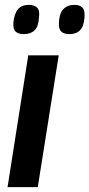

<svg xmlns="http://www.w3.org/2000/svg" viewBox="-20 -768 367 788"><path d="M135 0H11L96 -541H221ZM265 -628Q242 -628 231 -639Q220 -650 222 -678Q224 -714 240.5 -731Q257 -748 285 -748Q308 -748 318.5 -736.5Q329 -725 327 -697Q324 -660 308.5 -644Q293 -628 265 -628ZM78 -628Q55 -628 44 -638.5Q33 -649 35 -676Q39 -713 54 -730.5Q69 -748 98 -748Q121 -748 132.5 -736.5Q144 -725 140 -697Q138 -659 122 -643.5Q106 -628 78 -628Z"/></svg>

Font: Georama ExtraCondensed Thin SemiBold
Style: Italic
Weight: 600
Italic angle: -9°
Version: Version 1.001